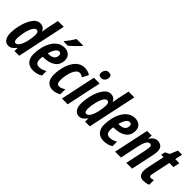

<svg xmlns="http://www.w3.org/2000/svg" viewBox="153 -1781 2806 2806"><g transform="rotate(45 1556.0 -378.0)"><path d="M127.9 9.8Q77.1 9.8 48.1 -32Q19 -73.7 19 -147.9Q19 -190.4 27.3 -243.9Q35.6 -297.4 52.2 -352.1Q68.8 -406.7 94 -452.6Q119.1 -498.5 153.1 -526.9Q187 -555.2 230 -555.2Q264.6 -555.2 291.5 -538.3Q318.4 -521.5 331.1 -486.8H334Q337.9 -514.2 341.8 -538.1Q345.7 -562 349.1 -579.1L388.2 -759.8H507.8L346.2 0H249L250 -64.9H247.1Q218.8 -29.3 192.6 -9.8Q166.5 9.8 127.9 9.8ZM179.2 -91.8Q203.6 -91.8 223.1 -113.8Q242.7 -135.7 257.1 -170.7Q271.5 -205.6 281 -245.6Q290.5 -285.6 295.2 -322.5Q299.8 -359.4 299.8 -383.8Q299.8 -450.2 257.8 -450.2Q235.4 -450.2 217.3 -428.5Q199.2 -406.7 185.3 -372.3Q171.4 -337.9 161.9 -298.6Q152.3 -259.3 147.7 -223.1Q143.1 -187 143.1 -163.1Q143.1 -91.8 179.2 -91.8Z M637.2 9.8Q562 9.8 519 -36.4Q476.1 -82.5 476.1 -165Q476.1 -237.3 492.7 -306.6Q509.3 -376 541.5 -431.9Q573.7 -487.8 621.8 -521Q669.9 -554.2 732.9 -554.2Q793 -554.2 830.1 -520.5Q867.2 -486.8 867.2 -426.8Q867.2 -331.5 796.9 -282.2Q726.6 -232.9 607.9 -232.9H600.1Q594.2 -206.1 594.2 -178.2Q594.2 -129.9 612.3 -108.9Q630.4 -87.9 666 -87.9Q697.8 -87.9 724.1 -95.9Q750.5 -104 786.1 -124V-30.8Q750.5 -7.8 713.6 1Q676.8 9.8 637.2 9.8ZM617.2 -319.8H620.1Q696.8 -319.8 726.3 -347.2Q755.9 -374.5 755.9 -416Q755.9 -435.5 745.8 -447.3Q735.8 -459 716.3 -459Q686.5 -459 660.2 -422.1Q633.8 -385.3 617.2 -319.8ZM658.7 -606 660.6 -616.2Q723.1 -693.4 767.1 -766.1H902.8L901.9 -757.8Q891.1 -744.6 870.1 -723.4Q849.1 -702.1 825 -679Q800.8 -655.8 779.1 -636Q757.3 -616.2 744.6 -606Z M1043 9.8Q973.6 9.8 936.3 -35.2Q898.9 -80.1 898.9 -161.1Q898.9 -210 907.7 -264.2Q916.5 -318.4 935.1 -370.1Q953.6 -421.9 983.2 -463.6Q1012.7 -505.4 1054.4 -530.3Q1096.2 -555.2 1150.9 -555.2Q1216.3 -555.2 1267.1 -521L1217.8 -424.8Q1203.6 -436 1186 -443.1Q1168.5 -450.2 1151.9 -450.2Q1117.7 -450.2 1093 -421.4Q1068.4 -392.6 1053 -348.9Q1037.6 -305.2 1030.3 -259Q1022.9 -212.9 1022.9 -178.2Q1022.9 -94.2 1073.7 -94.2Q1116.2 -94.2 1169.9 -132.8V-28.8Q1147 -13.2 1113 -1.7Q1079.1 9.8 1043 9.8Z M1423.8 -616.2Q1366.7 -616.2 1366.7 -667Q1366.7 -698.7 1386 -727.8Q1405.3 -756.8 1446.8 -756.8Q1503.9 -756.8 1503.9 -707Q1503.9 -669.9 1481.9 -643.1Q1460 -616.2 1423.8 -616.2ZM1230 0 1345.7 -544.9H1464.8L1349.6 0Z M1586.9 9.8Q1536.1 9.8 1507.1 -32Q1478 -73.7 1478 -147.9Q1478 -190.4 1486.3 -243.9Q1494.6 -297.4 1511.2 -352.1Q1527.8 -406.7 1553 -452.6Q1578.1 -498.5 1612.1 -526.9Q1646 -555.2 1689 -555.2Q1723.6 -555.2 1750.5 -538.3Q1777.3 -521.5 1790 -486.8H1793Q1796.9 -514.2 1800.8 -538.1Q1804.7 -562 1808.1 -579.1L1847.2 -759.8H1966.8L1805.2 0H1708L1709 -64.9H1706.1Q1677.7 -29.3 1651.6 -9.8Q1625.5 9.8 1586.9 9.8ZM1638.2 -91.8Q1662.6 -91.8 1682.1 -113.8Q1701.7 -135.7 1716.1 -170.7Q1730.5 -205.6 1740 -245.6Q1749.5 -285.6 1754.2 -322.5Q1758.8 -359.4 1758.8 -383.8Q1758.8 -450.2 1716.8 -450.2Q1694.3 -450.2 1676.3 -428.5Q1658.2 -406.7 1644.3 -372.3Q1630.4 -337.9 1620.8 -298.6Q1611.3 -259.3 1606.7 -223.1Q1602.1 -187 1602.1 -163.1Q1602.1 -91.8 1638.2 -91.8Z M2096.2 9.8Q2021 9.8 1978 -36.4Q1935.1 -82.5 1935.1 -165Q1935.1 -237.3 1951.7 -306.6Q1968.3 -376 2000.5 -431.9Q2032.7 -487.8 2080.8 -521Q2128.9 -554.2 2191.9 -554.2Q2252 -554.2 2289.1 -520.5Q2326.2 -486.8 2326.2 -426.8Q2326.2 -331.5 2255.9 -282.2Q2185.5 -232.9 2066.9 -232.9H2059.1Q2053.2 -206.1 2053.2 -178.2Q2053.2 -129.9 2071.3 -108.9Q2089.4 -87.9 2125 -87.9Q2156.7 -87.9 2183.1 -95.9Q2209.5 -104 2245.1 -124V-30.8Q2209.5 -7.8 2172.6 1Q2135.7 9.8 2096.2 9.8ZM2076.2 -319.8H2079.1Q2155.8 -319.8 2185.3 -347.2Q2214.8 -374.5 2214.8 -416Q2214.8 -435.5 2204.8 -447.3Q2194.8 -459 2175.3 -459Q2145.5 -459 2119.1 -422.1Q2092.8 -385.3 2076.2 -319.8Z M2329.1 0 2444.8 -544.9H2541L2536.1 -477.1H2539.1Q2561.5 -513.7 2591.6 -534.4Q2621.6 -555.2 2656.7 -555.2Q2699.7 -555.2 2732.9 -529.3Q2766.1 -503.4 2766.1 -439Q2766.1 -420.9 2762.7 -397.9Q2759.3 -375 2753.9 -348.1L2679.7 0H2560.1L2627.9 -319.8Q2632.3 -343.3 2636.2 -365.7Q2640.1 -388.2 2640.1 -404.8Q2640.1 -445.8 2606 -445.8Q2570.8 -445.8 2548.1 -402.3Q2525.4 -358.9 2509.8 -287.1L2449.7 0Z M2918 9.8Q2864.7 9.8 2842.5 -20.8Q2820.3 -51.3 2820.3 -100.1Q2820.3 -132.3 2830.1 -181.2L2886.2 -443.8H2836.9L2850.1 -507.8L2917 -542L2967.3 -661.1H3052.2L3026.9 -544.9H3112.3L3091.3 -443.8H3005.9L2947.3 -166Q2944.8 -154.8 2942.9 -144.8Q2940.9 -134.8 2940.9 -127Q2940.9 -96.2 2970.2 -96.2Q2977.5 -96.2 2992.7 -98.9Q3007.8 -101.6 3022.9 -107.9V-11.2Q3000.5 0 2970.7 4.9Q2940.9 9.8 2918 9.8Z"/></g></svg>

Font: Open Sans Condensed
Style: Bold Italic
Weight: 700
Width: 3
Italic angle: -12°
Designer: Monotype Design Team
Foundry: Monotype Imaging Inc.
Version: Version 3.003; ttfautohint (v1.8.4)